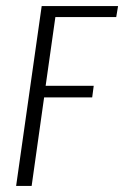

<svg xmlns="http://www.w3.org/2000/svg" viewBox="-20 -611 408 631"><path d="M33 0 117 -591H368L362 -555H162L130 -329H288L283 -291H125L84 0Z"/></svg>

Font: Alumni Sans Thin Light
Style: Italic
Weight: 300
Italic angle: -8°
Version: Version 1.016